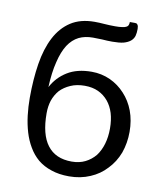

<svg xmlns="http://www.w3.org/2000/svg" viewBox="-84 -812 750 887"><g transform="rotate(10 291.0 -368.5)"><path d="M299.8 -62.5Q335.9 -62.5 363.3 -76.2Q390.6 -89.8 410.2 -113.3Q428.7 -137.7 438.5 -170.9Q448.2 -204.1 448.2 -243.2Q448.2 -283.2 438.5 -315.4Q428.7 -346.7 410.2 -369.1Q390.6 -392.6 363.3 -405.3Q335.9 -418 299.8 -418Q261.7 -418 233.4 -405.3Q204.1 -392.6 184.6 -372.1Q166 -350.6 156.2 -322.3Q147.5 -294.9 147.5 -262.7Q147.5 -163.1 185.5 -113.3Q223.6 -62.5 299.8 -62.5ZM475.6 -744.1Q482.4 -744.1 486.3 -742.2Q489.3 -739.3 491.2 -735.4Q493.2 -732.4 493.2 -727.5Q494.1 -723.6 494.1 -718.8Q494.1 -700.2 490.2 -685.5Q485.4 -670.9 473.6 -661.1Q461.9 -651.4 441.4 -645.5Q420.9 -640.6 388.7 -640.6Q364.3 -640.6 340.8 -642.6Q318.4 -643.6 297.9 -643.6Q260.7 -643.6 232.4 -629.9Q203.1 -615.2 182.6 -584Q162.1 -551.8 150.4 -502Q137.7 -452.1 134.8 -382.8Q160.2 -430.7 206.1 -459Q252 -487.3 320.3 -487.3Q366.2 -487.3 407.2 -468.8Q447.3 -450.2 476.6 -418Q506.8 -385.7 523.4 -341.8Q540 -296.9 540 -244.1Q540 -191.4 523.4 -144.5Q505.9 -98.6 473.6 -65.4Q442.4 -31.2 398.4 -12.7Q353.5 6.8 299.8 6.8Q252 6.8 215.8 -5.9Q179.7 -17.6 152.3 -40Q126 -62.5 108.4 -92.8Q89.8 -124 79.1 -160.2Q68.4 -196.3 63.5 -236.3Q58.6 -277.3 58.6 -319.3Q58.6 -406.2 70.3 -479.5Q82 -552.7 109.4 -605.5Q136.7 -658.2 181.6 -687.5Q226.6 -716.8 293 -716.8Q315.4 -716.8 338.9 -714.8Q363.3 -712.9 389.6 -712.9Q409.2 -712.9 420.9 -714.8Q432.6 -715.8 440.4 -719.7Q447.3 -722.7 450.2 -728.5Q453.1 -735.4 453.1 -744.1Q460.9 -744.1 475.6 -744.1Z"/></g></svg>

Font: Lato
Style: Regular
Weight: 400
Designer: Lukasz Dziedzic with Adam Twardoch and Botio Nikoltchev
Version: Version 2.015; 2015-08-06; http://www.latofonts.com/